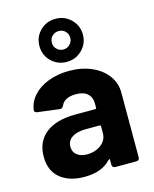

<svg xmlns="http://www.w3.org/2000/svg" viewBox="-119 -869 766 956"><g transform="rotate(-15 264.0 -391.0)"><path d="M482 -351V-17Q482 0 465 0H358Q341 0 341 -17V-41Q341 -45 339 -45.5Q337 -46 334 -43Q288 8 197 8Q120 8 73 -30Q26 -68 26 -142Q26 -219 80 -261.5Q134 -304 234 -304H335Q341 -304 341 -310V-331Q341 -364 320.5 -382.5Q300 -401 261 -401Q231 -401 211.5 -391Q192 -381 185 -363Q179 -349 165 -350L54 -364Q46 -365 41.5 -368.5Q37 -372 38 -378Q43 -419 72.5 -452Q102 -485 150.5 -503.5Q199 -522 258 -522Q323 -522 374 -499.5Q425 -477 453.5 -438Q482 -399 482 -351ZM341 -179V-214Q341 -220 335 -220H264Q219 -220 193 -203Q167 -186 167 -155Q167 -128 186.5 -112.5Q206 -97 238 -97Q281 -97 311 -120Q341 -143 341 -179ZM148 -679Q148 -726 180.5 -758Q213 -790 260 -790Q307 -790 339.5 -757.5Q372 -725 372 -679Q372 -633 339.5 -600.5Q307 -568 260 -568Q213 -568 180.5 -600Q148 -632 148 -679ZM307 -679Q307 -700 293.5 -713.5Q280 -727 260 -727Q240 -727 226 -713.5Q212 -700 212 -679Q212 -659 226 -645.5Q240 -632 260 -632Q279 -632 293 -646Q307 -660 307 -679Z"/></g></svg>

Font: Barlow
Style: Bold
Weight: 700
Designer: Jeremy Tribby
Foundry: Jeremy Tribby
Version: Version 1.101 August 23, 2024